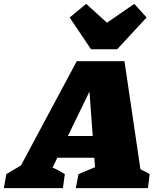

<svg xmlns="http://www.w3.org/2000/svg" viewBox="-102 -978 803 998"><path d="M628 -98Q640 -92 652.5 -86Q665 -80 676 -73L667 0H292L306 -73L392 -109L388 -158H196L171 -107Q188 -100 204 -91Q220 -82 235 -73L225 0H-82L-69 -73L7 -118L297 -660H545ZM251 -271H380L363 -502ZM371 -722 260 -887 346 -958 454 -860 596 -958 660 -887 507 -722Z"/></svg>

Font: Piazzolla Black
Style: Italic
Weight: 900
Italic angle: -11.3°
Designer: Juan Pablo del Peral
Foundry: Huerta Tipografica
Version: Version 1.330